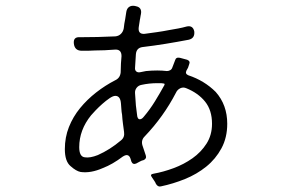

<svg xmlns="http://www.w3.org/2000/svg" viewBox="-20 -613 1040 681"><path d="M533 39Q532 36 530.5 33.5Q529 31 527 28L519 16Q510 5 525 3Q559 -3 595.5 -16.5Q632 -30 662.5 -51.5Q693 -73 712.5 -103.5Q732 -134 732 -174Q732 -222 707.5 -252.5Q683 -283 641 -300Q630 -305 619.5 -300Q609 -295 604 -284Q560 -199 493 -129Q480 -116 485 -98L497 -62Q501 -50 489 -45Q483 -44 476 -40L463 -33Q451 -28 446 -40L443 -50Q439 -63 429 -63Q424 -63 416 -58Q379 -30 345 -17Q302 2 266 -3Q250 -6 230 -24Q210 -41 210 -84Q210 -126 224.5 -162.5Q239 -199 264 -229.5Q289 -260 321 -285Q353 -310 388 -328Q406 -336 408 -356L409 -388L411 -414Q411 -439 387 -437Q350 -434 317 -434Q303 -433 292 -433Q281 -433 270 -433Q245 -433 242 -458Q239 -483 264 -481Q326 -481 389 -484Q401 -485 409 -493Q417 -501 419 -513Q420 -521 421 -529Q422 -537 424 -545L428 -571Q430 -583 438 -588.5Q446 -594 458 -592L462 -591Q473 -589 477.5 -582Q482 -575 480 -564Q480 -562 479.5 -561Q479 -560 479 -559L477 -547Q477 -546 476.5 -545Q476 -544 476 -542L472 -516Q469 -491 493 -493Q515 -496 536.5 -499Q558 -502 578 -506Q596 -509 612 -512Q628 -515 642 -519Q664 -524 669 -502Q672 -477 649 -472Q607 -464 567 -457.5Q527 -451 485 -446Q464 -443 462 -421L459 -373Q458 -364 463.5 -359.5Q469 -355 478 -357Q486 -359 498 -361Q508 -362 518 -362.5Q528 -363 538 -363Q546 -363 555 -362.5Q564 -362 572 -361Q578 -361 583.5 -364Q589 -367 591 -373L601 -399Q604 -411 618 -408L644 -401Q656 -396 651 -385L647 -373L641 -362Q636 -351 648 -346Q705 -327 745 -287Q786 -241 786 -174Q786 -125 765.5 -87Q745 -49 711.5 -22Q678 5 636 22Q594 39 551 48Q540 51 533 39ZM490 -199Q512 -225 529.5 -253.5Q547 -282 563 -311Q566 -317 559 -317L552 -318H538Q509 -318 482 -312Q471 -310 464.5 -301.5Q458 -293 459 -282Q460 -271 460.5 -260.5Q461 -250 462 -239L466 -207Q467 -190 476 -190Q483 -190 490 -199ZM327 -63Q370 -82 409 -115Q423 -126 420 -145Q418 -160 416 -175Q414 -190 413 -206Q411 -216 410.5 -226Q410 -236 409 -246Q407 -273 389 -273Q381 -273 368.5 -264.5Q356 -256 343 -244.5Q330 -233 319 -221.5Q308 -210 303 -204Q261 -152 261 -91Q261 -57 281 -55Q299 -52 327 -63Z"/></svg>

Font: Higure Gothic
Style: Regular
Weight: 400
Designer: Yoshimichi Ohira
Foundry: Positype
Version: Version 1.000